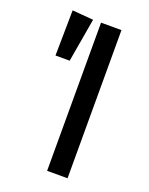

<svg xmlns="http://www.w3.org/2000/svg" viewBox="-133 -768 653 839"><g transform="rotate(20 193.5 -348.5)"><path d="M57 -697 54 -486H120L155 -689ZM287 -689H192V0H287Z"/></g></svg>

Font: FiraGO Unicode
Style: Regular
Weight: 400
Designer: bBox Type
Foundry: bBox Type GmbH
Version: Version 1.001;PS 001.001;hotconv 1.0.88;makeotf.lib2.5.64775